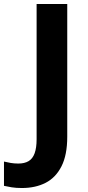

<svg xmlns="http://www.w3.org/2000/svg" viewBox="-99 -734 440 965"><path d="M11 211Q-18 211 -40 207.5Q-62 204 -79 200V78Q-63 82 -45 85Q-27 88 -7 88Q24 88 44.5 76Q65 64 75 36.5Q85 9 85 -34V-714H239V-47Q239 45 210 102Q181 159 130 185Q79 211 11 211Z"/></svg>

Font: Noto Sans Lao
Style: Bold
Weight: 700
Designer: Monotype Design Team
Foundry: Monotype Imaging Inc.
Version: Version 2.003